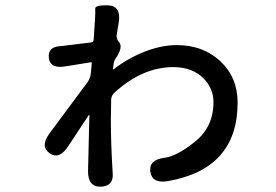

<svg xmlns="http://www.w3.org/2000/svg" viewBox="-20 -663 1040 724"><path d="M360 41Q311 42 312 -19L317 -227Q317 -232 314 -228L236 -110Q203 -60 167 -85Q131 -111 166 -159L310 -353Q322 -370 323 -391L326 -424Q326 -429 321 -428L229 -413Q169 -402 164 -445Q160 -487 208 -489Q213 -489 241 -493L324 -503Q332 -504 333 -512L338 -585Q340 -617 339 -630.5Q338 -644 387 -643Q437 -641 428 -580L420 -532Q418 -516 429 -504Q446 -485 414 -439Q409 -432 407 -410L406 -405Q406 -400 410 -403Q465 -445 530 -470Q592 -493 646 -493Q746 -493 811 -432Q876 -371 876 -276Q876 -26 613 20Q554 30 547 -15Q540 -60 600 -68Q647 -74 713 -127Q785 -183 785 -278Q785 -329 748 -367Q705 -410 634 -410Q518 -410 413 -315Q400 -304 399 -287V-270Q398 -241 398 -212Q398 -119 405 -10Q409 39 360 41Z"/></svg>

Font: Resource Han Rounded CN Medium
Style: Regular
Weight: 500
Designer: Cyano Hao (round all glyphs); Ryoko NISHIZUKA 西塚涼子 (kana, bopomofo & ideographs); Paul D. Hunt (Latin, Greek & Cyrillic)
Foundry: Cyano Hao
Version: 0.990